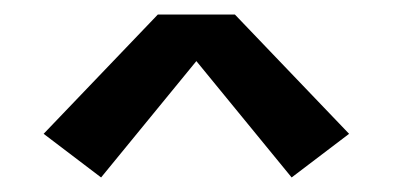

<svg xmlns="http://www.w3.org/2000/svg" viewBox="-20 -710 540 264"><path d="M119 -466 40 -526 197 -690H303L460 -526L381 -466L250 -626Z"/></svg>

Font: Zed Sans Semibold
Style: Regular
Weight: 600
Designer: Belleve Invis
Foundry: Belleve Invis
Version: Version 1.0.0; ttfautohint (v1.8.4)